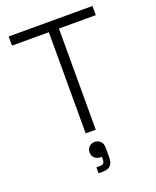

<svg xmlns="http://www.w3.org/2000/svg" viewBox="-170 -798 929 1145"><g transform="rotate(-20 294.0 -225.0)"><path d="M326 0H262V-642H28V-700H560V-642H326ZM278 250H253V212H274Q291 212 298 205Q305 198 305 182V164H295Q274 164 259.5 150.5Q245 137 245 115Q245 94 259 80Q273 66 295 66Q316 66 330.5 80.5Q345 95 345 121V183Q345 217 329 233.5Q313 250 278 250Z"/></g></svg>

Font: Space Grotesk Variable Light
Style: Regular
Weight: 300
Designer: Florian Karsten
Foundry: Florian Karsten
Version: Version 2.000